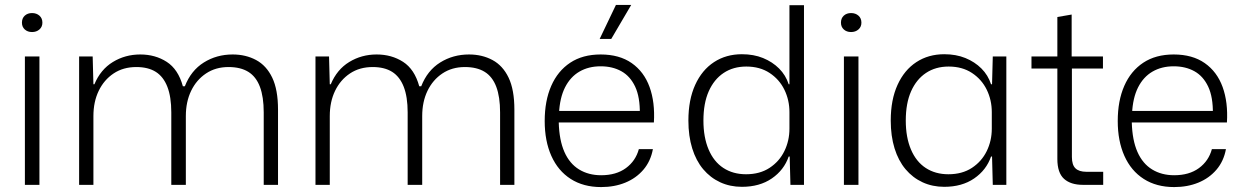

<svg xmlns="http://www.w3.org/2000/svg" viewBox="-20 -750 5039 779"><path d="M81 0V-521H140V0ZM110 -620Q92 -620 80.5 -630.5Q69 -641 69 -658Q69 -676 80.5 -686.5Q92 -697 110 -697Q128 -697 140 -686.5Q152 -676 152 -658Q152 -641 140 -630.5Q128 -620 110 -620Z M301 0V-521H356L359 -408H363Q388 -468 438 -498.5Q488 -529 549 -529Q610 -529 656.5 -499Q703 -469 722 -400H730Q755 -464 807 -496.5Q859 -529 924 -529Q977 -529 1019 -506.5Q1061 -484 1084.5 -435Q1108 -386 1108 -305V0H1050V-294Q1050 -357 1034.5 -398Q1019 -439 987.5 -458.5Q956 -478 907 -478Q855 -478 816 -452Q777 -426 755.5 -381.5Q734 -337 734 -279V0H675V-294Q675 -357 659 -398Q643 -439 612 -458.5Q581 -478 533 -478Q480 -478 441 -452Q402 -426 380.5 -381.5Q359 -337 359 -279V0Z M1260 0V-521H1315L1318 -408H1322Q1347 -468 1397 -498.5Q1447 -529 1508 -529Q1569 -529 1615.5 -499Q1662 -469 1681 -400H1689Q1714 -464 1766 -496.5Q1818 -529 1883 -529Q1936 -529 1978 -506.5Q2020 -484 2043.5 -435Q2067 -386 2067 -305V0H2009V-294Q2009 -357 1993.5 -398Q1978 -439 1946.5 -458.5Q1915 -478 1866 -478Q1814 -478 1775 -452Q1736 -426 1714.5 -381.5Q1693 -337 1693 -279V0H1634V-294Q1634 -357 1618 -398Q1602 -439 1571 -458.5Q1540 -478 1492 -478Q1439 -478 1400 -452Q1361 -426 1339.5 -381.5Q1318 -337 1318 -279V0Z M2419 9Q2347 9 2295.5 -24Q2244 -57 2217 -117.5Q2190 -178 2190 -259Q2190 -341 2216.5 -401.5Q2243 -462 2293.5 -495.5Q2344 -529 2417 -529Q2493 -529 2543 -494Q2593 -459 2615.5 -397Q2638 -335 2633 -253H2247Q2249 -181 2270 -133.5Q2291 -86 2329.5 -62.5Q2368 -39 2419 -39Q2480 -39 2519.5 -68Q2559 -97 2572 -145H2629Q2620 -96 2590.5 -61.5Q2561 -27 2517 -9Q2473 9 2419 9ZM2248 -289 2241 -300H2583L2576 -287Q2577 -356 2557 -398.5Q2537 -441 2501 -461Q2465 -481 2417 -481Q2368 -481 2331 -459.5Q2294 -438 2272.5 -395.5Q2251 -353 2248 -289ZM2413 -592 2479 -730H2541L2460 -592Z M2990 8Q2942 8 2902 -10.5Q2862 -29 2833 -63.5Q2804 -98 2788.5 -148Q2773 -198 2773 -261Q2773 -345 2800.5 -405.5Q2828 -466 2877 -498Q2926 -530 2990 -530Q3038 -530 3076 -514.5Q3114 -499 3141 -472Q3168 -445 3180 -408H3183V-729H3242V0H3187L3184 -115H3180Q3161 -60 3111.5 -26Q3062 8 2990 8ZM3007 -43Q3063 -43 3102.5 -69Q3142 -95 3162.5 -137Q3183 -179 3183 -228V-295Q3183 -344 3162.5 -386Q3142 -428 3102.5 -454Q3063 -480 3008 -480Q2955 -480 2916 -454Q2877 -428 2855.5 -379.5Q2834 -331 2834 -261Q2834 -193 2855 -143.5Q2876 -94 2915 -68.5Q2954 -43 3007 -43Z M3404 0V-521H3463V0ZM3433 -620Q3415 -620 3403.5 -630.5Q3392 -641 3392 -658Q3392 -676 3403.5 -686.5Q3415 -697 3433 -697Q3451 -697 3463 -686.5Q3475 -676 3475 -658Q3475 -641 3463 -630.5Q3451 -620 3433 -620Z M3811 8Q3763 8 3723 -10.5Q3683 -29 3654 -63.5Q3625 -98 3609.5 -148Q3594 -198 3594 -261Q3594 -345 3621.5 -405.5Q3649 -466 3698 -498Q3747 -530 3811 -530Q3859 -530 3897 -514.5Q3935 -499 3962 -472Q3989 -445 4001 -408H4005L4008 -521H4063V0H4008L4005 -115H4001Q3982 -60 3932.5 -26Q3883 8 3811 8ZM3828 -43Q3884 -43 3923.5 -69Q3963 -95 3983.5 -137Q4004 -179 4004 -228V-295Q4004 -344 3983.5 -386Q3963 -428 3923.5 -454Q3884 -480 3829 -480Q3776 -480 3737 -454Q3698 -428 3676.5 -379.5Q3655 -331 3655 -261Q3655 -193 3676 -143.5Q3697 -94 3736 -68.5Q3775 -43 3828 -43Z M4374 0Q4324 0 4297 -24.5Q4270 -49 4270 -105V-472H4165V-521H4270V-681L4328 -691V-521H4455V-472H4329V-113Q4329 -81 4343.5 -67Q4358 -53 4388 -53H4456V0Z M4744 9Q4672 9 4620.5 -24Q4569 -57 4542 -117.5Q4515 -178 4515 -259Q4515 -341 4541.5 -401.5Q4568 -462 4618.5 -495.5Q4669 -529 4742 -529Q4818 -529 4868 -494Q4918 -459 4940.5 -397Q4963 -335 4958 -253H4572Q4574 -181 4595 -133.5Q4616 -86 4654.5 -62.5Q4693 -39 4744 -39Q4805 -39 4844.5 -68Q4884 -97 4897 -145H4954Q4945 -96 4915.5 -61.5Q4886 -27 4842 -9Q4798 9 4744 9ZM4573 -289 4566 -300H4908L4901 -287Q4902 -356 4882 -398.5Q4862 -441 4826 -461Q4790 -481 4742 -481Q4693 -481 4656 -459.5Q4619 -438 4597.5 -395.5Q4576 -353 4573 -289Z"/></svg>

Font: Mona Sans Light
Style: Regular
Weight: 300
Designer: Deni Anggara
Foundry: GitHub
Version: Version 2.000